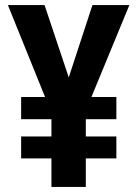

<svg xmlns="http://www.w3.org/2000/svg" viewBox="-20 -734 540 754"><path d="M250 -430 343 -714H488L339 -353H437V-266H317V-198H437V-112H317V0H182V-112H63V-198H182V-266H63V-353H157L11 -714H155Z"/></svg>

Font: Noto Sans Condensed
Style: Bold
Weight: 700
Width: 3
Designer: Monotype Design Team
Foundry: Monotype Imaging Inc.
Version: Version 2.013; ttfautohint (v1.8.4.7-5d5b)